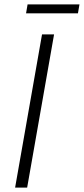

<svg xmlns="http://www.w3.org/2000/svg" viewBox="-20 -857 383 877"><path d="M172 -700H227L104 0H49ZM106 -837H343L336 -796H99Z"/></svg>

Font: Bai Jamjuree Light
Style: Italic
Weight: 300
Italic angle: -10°
Version: Version 1.000; ttfautohint (v1.6)